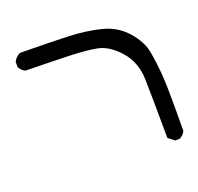

<svg xmlns="http://www.w3.org/2000/svg" viewBox="-90 -466 680 658"><g transform="rotate(-20 250.0 -137.0)"><path d="M44.9 -368.7Q28.3 -359.9 21 -344.7V-326.2Q28.3 -311.5 42 -305.2Q154.8 -303.2 207.8 -301.3Q260.7 -299.3 299.3 -292.5Q340.3 -285.2 378.4 -242.4Q416.5 -199.7 418 -135.7Q419.4 -76.2 420.4 78.1L442.4 95.2H459Q473.6 87.9 480 74.2Q480.5 25.4 480.5 -12.7Q480.5 -90.8 478 -126Q474.1 -178.7 466.3 -219.7Q459 -258.8 424.3 -297.9Q390.1 -336.4 337.2 -349.6Q284.2 -362.8 219.5 -365.2Q154.8 -367.7 44.9 -368.7Z"/></g></svg>

Font: NaikaiFont
Style: Light
Weight: 300
Version: Version 1.89